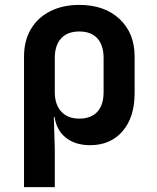

<svg xmlns="http://www.w3.org/2000/svg" viewBox="-20 -580 639 780"><path d="M77.6 180.2V-350.1Q77.6 -414.1 105 -460.9Q132.3 -507.8 183.3 -533.9Q234.4 -560.1 302.2 -560.1Q404.3 -560.1 465.6 -502.9Q526.9 -445.8 526.9 -350.1V-201.2Q526.9 -104 478 -47.1Q429.2 9.8 346.2 9.8Q285.6 9.8 247.6 -20.5Q209.5 -50.8 201.7 -105H198.7L202.6 25.9V180.2ZM302.2 -98.1Q350.1 -98.1 375.5 -126Q400.9 -153.8 400.9 -206.1V-344.2Q400.9 -396 375.5 -424.1Q350.1 -452.1 302.2 -452.1Q253.9 -452.1 228.3 -424.1Q202.6 -396 202.6 -344.2V-206.1Q202.6 -155.3 228.8 -126.7Q254.9 -98.1 302.2 -98.1Z"/></svg>

Font: UDEV Gothic 35
Style: Bold
Weight: 700
Version: v2.1.0; ttfautohint (v1.8.4.7-5d5b-dirty) -l 6 -r 45 -G 200 